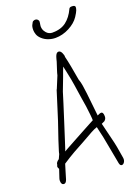

<svg xmlns="http://www.w3.org/2000/svg" viewBox="-167 -867 682 955"><g transform="rotate(-20 174.0 -389.5)"><path d="M306 24Q297 24 294 10L274 -97Q272 -110 266.5 -137Q261 -164 253 -196Q240 -192 220.5 -181.5Q201 -171 161 -148Q126 -129 107 -118.5Q88 -108 75 -99.5Q62 -91 43 -79Q38 -64 32 -43Q26 -22 20 -3Q14 14 4 14Q-11 14 -11 -8Q-11 -11 -10.5 -14Q-10 -17 -9 -20L6 -65Q1 -73 1 -78Q1 -83 4 -86V-87Q4 -100 21 -111Q27 -124 32 -135Q31 -135 35 -148.5Q39 -162 52 -202L82 -290Q90 -313 101 -350Q112 -387 129 -439L131 -442L157 -505Q159 -515 164.5 -531.5Q170 -548 177 -570Q178 -575 179.5 -580Q181 -585 182 -589Q187 -607 195 -612Q199 -614 202 -614Q212 -614 218.5 -600.5Q225 -587 224 -578Q230 -555 236 -522.5Q242 -490 249 -449L250 -446Q255 -433 258 -414Q261 -395 264 -370L277 -249L291 -255Q293 -256 297 -256Q309 -256 309 -233Q309 -223 305 -218Q301 -213 299 -211L282 -203Q283 -199 285.5 -189Q288 -179 292 -162L304 -113Q309 -94 314 -67.5Q319 -41 324 -8Q326 5 320 14.5Q314 24 306 24ZM64 -136Q65 -137 82.5 -146.5Q100 -156 125.5 -170Q151 -184 177 -198Q203 -212 222.5 -222.5Q242 -233 246 -235Q246 -240 245.5 -247Q245 -254 244 -264Q242 -287 238.5 -310.5Q235 -334 231 -357L220 -430Q217 -453 205 -509L199 -536Q196 -529 191.5 -517Q187 -505 181 -488L155 -420Q148 -398 137 -362Q126 -326 109 -274Q89 -212 80 -183.5Q71 -155 68 -146.5Q65 -138 64 -136ZM213 -683Q194 -683 175.5 -689.5Q157 -696 143 -709Q130 -721 125.5 -734Q121 -747 121 -758Q121 -778 128 -788Q130 -793 132.5 -796.5Q135 -800 139 -801Q141 -802 143 -802.5Q145 -803 147 -803Q160 -803 165 -790V-787Q165 -784 164.5 -780Q164 -776 163 -771Q162 -768 162 -762Q162 -743 175 -728Q188 -713 207 -713Q252 -713 280 -734.5Q308 -756 326 -795Q329 -803 341 -803Q359 -803 359 -793Q359 -786 355.5 -776.5Q352 -767 339 -747Q321 -720 285.5 -701.5Q250 -683 213 -683Z"/></g></svg>

Font: Square Peg
Style: Regular
Weight: 400
Designer: Robert E. Leuschke
Foundry: Robert E. Leuschke
Version: Version 1.010; ttfautohint (v1.8.4.7-5d5b)